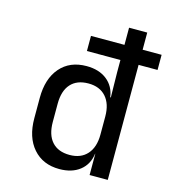

<svg xmlns="http://www.w3.org/2000/svg" viewBox="-110 -820 820 919"><g transform="rotate(15 300.0 -360.0)"><path d="M268 10Q186 10 138 -45Q90 -100 90 -194V-295Q90 -390 137.5 -445Q185 -500 268 -500Q330 -500 369 -469Q408 -438 415 -385H418L416 -510V-570H250V-645H416V-730H506V-645H600V-570H506V0H416V-105H415Q408 -51 369 -20.5Q330 10 268 10ZM298 -68Q354 -68 385 -103Q416 -138 416 -200V-290Q416 -352 385 -387Q354 -422 298 -422Q241 -422 210.5 -388Q180 -354 180 -290V-200Q180 -136 210.5 -102Q241 -68 298 -68Z"/></g></svg>

Font: JetBrainsMonoNL NFM
Style: Regular
Weight: 400
Monospace: yes
Designer: Philipp Nurullin, Konstantin Bulenkov
Foundry: JetBrains
Version: Version 2.304; ttfautohint (v1.8.4.7-5d5b);Nerd Fonts 3.3.0